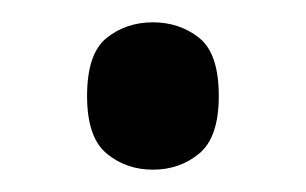

<svg xmlns="http://www.w3.org/2000/svg" viewBox="-20 -442 274 172"><path d="M117 -290Q93 -290 75.5 -304.5Q58 -319 58 -356Q58 -394 75.5 -408Q93 -422 117 -422Q141 -422 158.5 -408Q176 -394 176 -356Q176 -319 158.5 -304.5Q141 -290 117 -290Z"/></svg>

Font: Noto Serif Thai SemiCondensed
Style: Regular
Weight: 400
Width: 4
Designer: Monotype Design Team
Foundry: Monotype Imaging Inc.
Version: Version 2.002